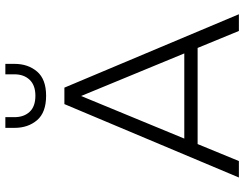

<svg xmlns="http://www.w3.org/2000/svg" viewBox="-120 -814 934 735"><g transform="rotate(-90 347.5 -447.0)"><path d="M35 0 316 -668H379L660 0H596L531 -158H163L98 0ZM184 -209H510L347 -604ZM348 -738Q284 -738 254.5 -772.5Q225 -807 225 -859V-894H266V-859Q266 -823 286.5 -801Q307 -779 348 -779Q388 -779 409 -801Q430 -823 430 -859V-894H470V-859Q470 -807 440.5 -772.5Q411 -738 348 -738Z"/></g></svg>

Font: Gantari Light
Style: Regular
Weight: 300
Designer: Anugrah Pasau
Foundry: Lafontype
Version: Version 1.000; ttfautohint (v1.8.3)